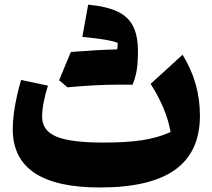

<svg xmlns="http://www.w3.org/2000/svg" viewBox="-20 -807 926 837"><path d="M723.6 -231.4Q706.5 -331.5 636.7 -441.4L775.9 -568.4Q851.6 -446.3 851.6 -302.7Q851.6 -145.5 744.1 -67.6Q636.7 10.3 415 10.3Q35.6 10.3 35.6 -243.7Q35.6 -331.1 71.8 -458.5L189 -433.6Q163.6 -352.5 163.6 -298.3Q163.6 -237.8 225.3 -211.7Q287.1 -185.5 430.2 -185.5Q533.7 -185.5 601.1 -196Q668.5 -206.5 723.6 -231.4ZM338.9 -646 364.3 -786.6Q444.8 -779.3 493.9 -755.9Q543 -732.4 564 -684.6Q585 -636.7 580.6 -555.7Q579.6 -487.8 557.6 -437.5Q548.3 -438 536.1 -438H501.5Q397.9 -438 273.9 -426.3Q251.5 -446.3 237.8 -457Q250.5 -488.8 263.4 -519.5Q276.4 -550.3 289.1 -580.6Q408.7 -589.8 490.7 -591.8Q493.2 -607.9 493.2 -620.1Q471.2 -629.4 417.7 -637Q364.3 -644.5 338.9 -646Z"/></svg>

Font: Pinar-FD ExtraBold
Style: Regular
Weight: 800
Designer: Amin Abedi
Version: Version 3.000